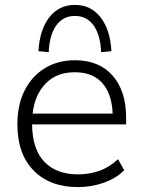

<svg xmlns="http://www.w3.org/2000/svg" viewBox="-20 -756 583 784"><path d="M51 0ZM298 8Q184 8 117.5 -59.5Q51 -127 51 -249Q51 -328 80.5 -386.5Q110 -445 163 -477.5Q216 -510 286 -510Q385 -510 440 -447Q495 -384 495 -276V-248H111Q112 -147 161 -95.5Q210 -44 299 -44Q344 -44 384.5 -58Q425 -72 462 -106L487 -61Q455 -28 404 -10Q353 8 298 8ZM285 -461Q211 -461 166.5 -415Q122 -369 113 -292H440Q437 -372 398 -416.5Q359 -461 285 -461ZM179 -543 137 -547Q142 -635 181.5 -685.5Q221 -736 286 -736Q351 -736 390.5 -685.5Q430 -635 435 -547L393 -543Q390 -614 362 -652.5Q334 -691 286 -691Q238 -691 210 -652.5Q182 -614 179 -543Z"/></svg>

Font: Winston Light
Style: Regular
Weight: 300
Designer: Original fonts by Vernon Adams / Changes by Cristiano Sobral
Foundry: Original fonts by Vernon Adams / Changes by Cristiano Sobral
Version: Version 2.503;July 17, 2020;FontCreator 13.0.0.2655 64-bit